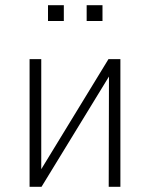

<svg xmlns="http://www.w3.org/2000/svg" viewBox="-20 -720 578 740"><path d="M94 0V-492H139V-63H136L398 -492H444V0H399L400 -430H403L140 0ZM314 -639V-700H375V-639ZM165 -639V-700H226V-639Z"/></svg>

Font: Nunito Sans 7pt Condensed ExtraLight
Style: Regular
Weight: 250
Width: 3
Designer: Vernon Adams
Foundry: Vernon Adams
Version: Version 3.101;gftools[0.9.27]